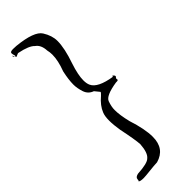

<svg xmlns="http://www.w3.org/2000/svg" viewBox="-310 -803 995 995"><g transform="rotate(-45 187.5 -306.0)"><path d="M61 170Q74 170 109 166Q144 162 168 161Q246 139 246 52Q246 -5 218 -91Q204 -148 204 -186Q204 -210 214.5 -239.5Q225 -269 310 -282H314Q326 -282 326 -287L325 -294Q325 -298 328.5 -301Q332 -304 332 -307Q332 -311 327.5 -315.5Q323 -320 321 -320Q320 -320 320 -317V-314Q224 -329 205 -371Q198 -386 198 -409Q198 -449 219 -512Q248 -595 248 -649Q248 -688 222.5 -728.5Q197 -769 79 -781L55 -782Q34 -782 34 -772Q34 -764 39 -749Q27 -750 27 -756L28 -760Q40 -741 40 -740Q40 -741 57 -748H61Q126 -735 147 -712Q173 -694 175 -651Q179 -635 179 -617Q179 -574 157 -516Q146 -466 146 -430Q146 -404 156 -373Q166 -342 197 -331L219 -304Q219 -300 206 -288Q167 -255 153 -219Q145 -200 145 -167Q145 -136 152 -93Q171 -2 173 33Q169 93 146 111Q129 129 56 133Q35 138 34.5 150.5Q34 163 30 163Q36 170 61 170Z"/></g></svg>

Font: Xiaobo Songti 小帛宋体
Style: Regular
Weight: 400
Version: Version 1.501;March 17, 2024;FontCreator 14.0.0.2814 64-bit